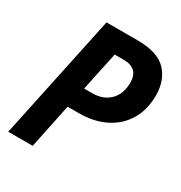

<svg xmlns="http://www.w3.org/2000/svg" viewBox="-168 -834 897 953"><g transform="rotate(30 280.5 -357.0)"><path d="M16 0 167 -714H345Q461 -714 511 -661Q561 -608 561 -522Q561 -441 525.5 -381Q490 -321 425 -288Q360 -255 273 -255H209L156 0ZM281 -374Q344 -374 381.5 -411.5Q419 -449 419 -514Q419 -596 333 -596H282L235 -374Z"/></g></svg>

Font: Noto Sans SemiCondensed
Style: Bold Italic
Weight: 700
Width: 4
Italic angle: -12°
Designer: Monotype Design Team
Foundry: Monotype Imaging Inc.
Version: Version 2.013; ttfautohint (v1.8.4.7-5d5b)